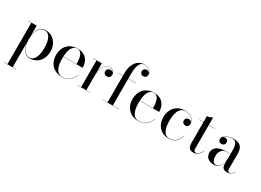

<svg xmlns="http://www.w3.org/2000/svg" viewBox="-25 -1670 3853 2831"><g transform="rotate(30 1901.5 -255.0)"><path d="M32.5 246.5V250H243.5V246.5H183V-172.5C196.5 -57 252 10 339.5 10C448.5 10 551 -80 551 -230C551 -380 448.5 -469 339.5 -469C252 -469 196.5 -402.5 183 -287.5V-460H32.5V-456.5H93.5V246.5ZM183 -230C183 -382.5 246.5 -460 324 -460C407.5 -460 446.5 -364 446.5 -230C446.5 -96 407.5 1 324 1C246.5 1 183 -77.5 183 -230Z M1083 -142H1079C1054 -60 987.5 5.5 884.5 5.5C776 5.5 750.5 -116 750.5 -230C750.5 -240 751 -250 751.5 -260.5H1081C1081 -369.5 1023.5 -470 875 -470C744.5 -470 646 -380 646 -230C646 -80 747.5 10 878.5 10C989 10 1057 -55.5 1083 -142ZM875 -466.5C963.5 -466.5 976 -341 975 -264H751.5C756.5 -367 786 -466.5 875 -466.5Z M1142.5 -3.5V0H1353.5V-3.5H1292.5V-222C1292.5 -342 1317.5 -466.5 1421 -466.5C1462 -466.5 1491.5 -444.5 1503 -415.5C1493 -431 1474.5 -441 1453 -441C1424.5 -441 1393.5 -421 1393.5 -382C1393.5 -352 1415.5 -328.5 1453.5 -328.5C1490 -328.5 1511.5 -355 1511.5 -389C1511.5 -432.5 1477 -470 1421.5 -470C1334.5 -470 1302 -387 1292.5 -289V-460H1142.5V-456.5H1203.5V-3.5Z M1573 -3.5V0H1854V-3.5H1743.5V-456.5H1874V-460H1743.5V-540C1743.5 -667 1770.5 -756.5 1850.5 -756.5C1914 -756.5 1956.5 -723 1967 -681.5C1957.5 -699 1936 -709 1916 -709C1891 -709 1860.5 -688.5 1860.5 -653.5C1860.5 -613.5 1891 -599 1916 -599C1946.5 -599 1973.5 -620 1973.5 -661C1973.5 -708 1931.5 -760 1850.5 -760C1720.5 -760 1653.5 -642.5 1653.5 -511.5V-460H1573V-456.5H1653.5V-3.5Z M2385 -142H2381C2356 -60 2289.5 5.5 2186.5 5.5C2078 5.5 2052.5 -116 2052.5 -230C2052.5 -240 2053 -250 2053.5 -260.5H2383C2383 -369.5 2325.5 -470 2177 -470C2046.5 -470 1948 -380 1948 -230C1948 -80 2049.5 10 2180.5 10C2291 10 2359 -55.5 2385 -142ZM2177 -466.5C2265.5 -466.5 2278 -341 2277 -264H2053.5C2058.5 -367 2088 -466.5 2177 -466.5Z M2881.5 -142H2877.5C2850.5 -57.5 2799.5 4 2708.5 4C2600.5 4 2579 -115.5 2579 -230C2579 -324 2598.5 -465.5 2717.5 -465.5C2783 -465.5 2852 -429 2866 -361.5C2857 -380 2838.5 -389.5 2818 -389.5C2787.5 -389.5 2761 -370.5 2761 -335.5C2761 -295.5 2793 -279.5 2818 -279.5C2848.5 -279.5 2872 -300.5 2872 -336.5C2872 -410.5 2809.5 -470 2707.5 -470C2556.5 -470 2474.5 -360 2474.5 -230C2474.5 -80 2571 10 2702 10C2803 10 2855.5 -55.5 2881.5 -142Z M3250.5 -100.5 3247.5 -101.5C3227.5 -53.5 3189 -10.5 3151.5 -10.5C3124.5 -10.5 3113.5 -23.5 3113.5 -73.5V-456.5H3220.5V-460H3113.5V-590C3093.5 -575 3053.5 -560 3023.5 -560V-460H2951V-456.5H3023.5V-111C3023.5 -56 3033 7 3115 7C3176 7 3226.5 -37 3250.5 -100.5Z M3542 -252.5C3400 -252.5 3323 -202.5 3323 -113.5C3323 -37.5 3379 10 3465.5 10C3551.5 10 3594 -45 3604.5 -131.5V-75C3604.5 -4.5 3649 10 3696 10C3745 10 3785.5 -19 3803 -60.5L3800.5 -63C3784.5 -26.5 3753 -2.5 3730 -2.5C3701.5 -2.5 3694.5 -23 3694.5 -46.5V-304.5C3694.5 -385.5 3673.5 -468 3536 -468C3445 -468 3358 -428 3358 -366C3358 -330 3382 -311 3412.5 -311C3440 -311 3469.5 -328 3469.5 -368C3469.5 -402 3441 -421 3412.5 -421C3400 -421 3387.5 -416.5 3378 -408C3405 -441.5 3463 -461.5 3516.5 -461.5C3596.5 -461.5 3604.5 -376.5 3604.5 -304.5V-252.5ZM3494 -2.5C3441.5 -2.5 3425.5 -68 3425.5 -118C3425.5 -172.5 3454 -249 3542 -249H3604.5V-180.5C3604.5 -54.5 3553.5 -2.5 3494 -2.5Z"/></g></svg>

Font: Bodoni* 48pt
Style: Regular
Weight: 400
Version: Version 2.3